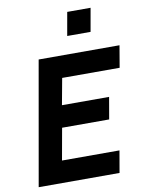

<svg xmlns="http://www.w3.org/2000/svg" viewBox="-105 -1073 866 1145"><g transform="rotate(-10 328.0 -500.0)"><path d="M500 -858.5H358.5L383.5 -1000H525ZM285.5 -617.5 256 -457.5H541.5L518.5 -325H233.5L199 -132.5H547L524 0H34.5L166.5 -750H656L633.5 -617.5Z"/></g></svg>

Font: Russisch Sans ExtraBold
Style: Italic
Weight: 800
Width: 4
Italic angle: -10°
Designer: Michael Sharanda (font) & Cristiano Sobral (main changes)
Foundry: Michael Sharanda
Version: Version 2.00;September 8, 2020;FontCreator 13.0.0.2681 64-bi